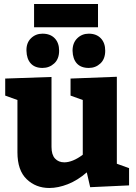

<svg xmlns="http://www.w3.org/2000/svg" viewBox="-20 -925 677 958"><path d="M226 13Q159 13 113 -31Q67 -75 67 -165V-426L6 -448V-533L237 -541V-192Q237 -153 254.5 -134Q272 -115 301 -115Q321 -115 344.5 -124.5Q368 -134 393 -153V-426L332 -448V-533L563 -542V-108L624 -86V0L430 9L413 -65Q367 -25 318.5 -6Q270 13 226 13ZM423 -586Q384 -586 363.5 -608.5Q343 -631 342 -672Q342 -711 365.5 -734Q389 -757 423 -757Q461 -757 483 -734Q505 -711 505 -672Q505 -631 481 -608.5Q457 -586 423 -586ZM192 -586Q154 -586 133.5 -608.5Q113 -631 112 -672Q111 -711 134.5 -734Q158 -757 192 -757Q231 -757 253 -734Q275 -711 275 -672Q275 -631 250.5 -608.5Q226 -586 192 -586ZM469 -905V-789H150V-905Z"/></svg>

Font: Bitter ExtraBold
Style: Regular
Weight: 800
Designer: Sol Matas, and Bitter project Authors
Foundry: Sol Matas
Version: Version 2.001